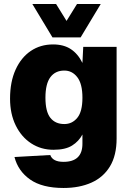

<svg xmlns="http://www.w3.org/2000/svg" viewBox="-20 -773 640 955"><path d="M296 162Q190 162 130 120Q70 78 52 8L230 -2Q242 32 296 32Q390 32 390 -58V-104Q372 -70 338.5 -49Q305 -28 246 -28Q184 -28 135 -60Q86 -92 58 -149.5Q30 -207 30 -282Q30 -366 57.5 -426.5Q85 -487 133 -519.5Q181 -552 244 -552Q297 -552 332.5 -528.5Q368 -505 390 -460L394 -540H560V-84Q560 0 527 54.5Q494 109 434.5 135.5Q375 162 296 162ZM300 -156Q339 -156 364.5 -187Q390 -218 390 -287Q390 -356 364.5 -389Q339 -422 300 -422Q255 -422 230.5 -389Q206 -356 206 -287Q206 -218 230.5 -187Q255 -156 300 -156ZM141 -753H259L311 -669L363 -753H481L381 -587H241Z"/></svg>

Font: Geist Mono Black
Style: Regular
Weight: 900
Monospace: yes
Designer: Basement.studio, Andrés Briganti, Mateo Zaragoza
Foundry: Basement.studio, Vercel, Andrés Briganti, Guido Ferreyra, Mateo Zaragoza
Version: Version 1.500; ttfautohint (v1.8.4.7-5d5b)